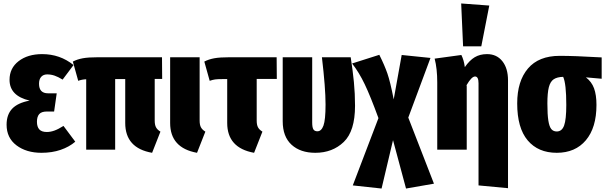

<svg xmlns="http://www.w3.org/2000/svg" viewBox="-20 -863 3489 1107"><path d="M404 -488 341 -404Q315 -420 294.5 -427Q274 -434 252 -434Q230 -434 217.5 -420Q205 -406 205 -380Q205 -325 257 -325H307L292 -220H250Q219 -220 206 -205Q193 -190 193 -161Q193 -132 206.5 -117Q220 -102 250 -102Q271 -102 293.5 -110Q316 -118 346 -137L414 -46Q379 -16 329.5 1Q280 18 219 18Q132 18 75 -25Q18 -68 18 -144Q18 -202 50 -236Q82 -270 151 -283Q35 -310 35 -403Q35 -470 87.5 -510.5Q140 -551 223 -551Q326 -551 404 -488Z M905 -104 857 18Q702 -9 702 -154V-407H644V0H477V-406Q452 -405 431 -397L400 -508Q425 -521 457 -527Q489 -533 549 -533H914L915 -408H872V-168Q872 -143 879.5 -129Q887 -115 905 -104Z M1131 -168Q1131 -143 1138.5 -129Q1146 -115 1164 -104L1116 18Q961 -10 961 -154V-533H1131Z M1493 -104 1445 18Q1290 -10 1290 -154V-407H1263Q1234 -407 1220 -405Q1206 -403 1189 -397L1158 -508Q1183 -521 1215 -527Q1247 -533 1307 -533H1575L1576 -408H1460V-168Q1460 -143 1467.5 -129Q1475 -115 1493 -104Z M2027 -253Q2027 -107 1962 -44.5Q1897 18 1798 18Q1712 18 1661 -28.5Q1610 -75 1610 -164V-533H1780V-157Q1780 -128 1787 -117Q1794 -106 1810 -106Q1833 -106 1845 -139Q1857 -172 1857 -260Q1857 -357 1836 -533H2002Q2014 -456 2020.5 -389.5Q2027 -323 2027 -253Z M2482 196 2321 224 2246 -55 2180 224 2014 206 2162 -182Q2116 -308 2083 -377Q2050 -446 2010 -497L2167 -547Q2197 -487 2213.5 -439.5Q2230 -392 2250 -290L2296 -546L2462 -529L2334 -185Z M2909 -400V222L2739 206V-383Q2739 -422 2719 -422Q2699 -422 2670 -372L2671 -365V0H2501V-388Q2501 -467 2486 -525L2640 -546Q2655 -516 2660 -476Q2687 -515 2717 -533Q2747 -551 2788 -551Q2844 -551 2876.5 -510Q2909 -469 2909 -400ZM2801 -831 2755 -596H2650L2639 -843Z M3449 -409 3358 -417Q3391 -392 3405 -354Q3419 -316 3419 -258Q3419 -127 3358 -54.5Q3297 18 3190 18Q3083 18 3022.5 -53.5Q2962 -125 2962 -267Q2962 -395 3024 -468Q3086 -541 3207 -541Q3294 -541 3428 -533L3449 -532ZM3245 -258Q3245 -381 3227 -420Q3192 -419 3172.5 -406Q3153 -393 3144.5 -360.5Q3136 -328 3136 -266Q3136 -203 3141.5 -168Q3147 -133 3158.5 -119Q3170 -105 3190 -105Q3220 -105 3232.5 -139.5Q3245 -174 3245 -258Z"/></svg>

Font: Fira Sans Compressed ExtraBold
Style: Regular
Weight: 800
Width: 1
Designer: bBox Type GmbH & Carrois Corporate GbR & Edenspiekermann AG
Foundry: bBox Type GmbH & Carrois Corporate GbR & Edenspiekermann AG
Version: Version 4.301